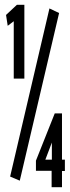

<svg xmlns="http://www.w3.org/2000/svg" viewBox="-20 -706 290 796"><path d="M37 -380V-618L12 -599L5 -644L50 -686H81V-380ZM62 43 22 26 185 -671 225 -652ZM194 70V2H129V-40L207 -236H237V-44H249V3H237V70ZM168 -44H195V-115Z"/></svg>

Font: Inconsolata UltraCondensed Bold
Style: Regular
Weight: 700
Width: 1
Monospace: yes
Designer: Raph Levien, Cyreal, Brenton Simpson
Foundry: Raph Levien, Cyreal, Google
Version: Version 3.001; ttfautohint (v1.8.2.53-6de2)